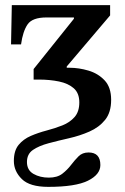

<svg xmlns="http://www.w3.org/2000/svg" viewBox="-20 -493 486 748"><path d="M168 235Q96 235 65 204.5Q34 174 34 134Q34 94 52.5 71.5Q71 49 100 36.5Q129 24 161.5 15.5Q194 7 223 -4.5Q252 -16 270.5 -37Q289 -58 289 -94Q289 -130 267.5 -149Q246 -168 210 -175.5Q174 -183 131 -183Q126 -183 121 -183Q116 -183 111 -183V-224L268 -420V-425H161Q106 -425 87.5 -398Q69 -371 62 -320H23L26 -473H409V-433L240 -234V-229Q246 -229 252 -229Q287 -229 324.5 -218Q362 -207 387.5 -180Q413 -153 413 -104Q413 -55 389.5 -26Q366 3 328.5 19.5Q291 36 249 45.5Q207 55 169.5 65Q132 75 108.5 91Q85 107 85 138Q85 170 110.5 184.5Q136 199 170 199Q203 199 222.5 184Q242 169 256.5 150Q271 131 286 116Q301 101 325 101Q371 101 371 150Q371 187 322.5 211Q274 235 168 235Z"/></svg>

Font: STIX Two Text SemiBold
Style: Regular
Weight: 600
Designer: Ross Mills, John Hudson & Paul Hanslow, Tiro Typeworks Ltd; with prior portions MicroPress Inc., and Coen Hoffman.
Foundry: Tiro Typeworks Ltd
Version: Version 2.13 b171